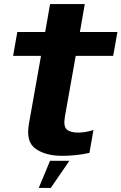

<svg xmlns="http://www.w3.org/2000/svg" viewBox="-20 -748 589 931"><path d="M281.5 7.6Q349.4 7.6 413.7 -6.5L433.2 -117.7Q395.3 -105.1 358.2 -105.1Q321.5 -105.1 304 -120Q286.4 -134.8 294.8 -183L347.1 -477.1H528.8L549.4 -592.7H367.4L391.1 -728.2H222.8L199.1 -592.7H63.9L43.6 -477.1H178.8L120 -146.2Q104.9 -59.3 153.7 -25.8Q202.6 7.6 281.5 7.6ZM167.9 163.3H226.1L316.6 31.6H222.7Z"/></svg>

Font: Anybody Thin
Style: Italic
Weight: 100
Italic angle: -10°
Designer: Tyler Finck
Foundry: Etcetera Type Company
Version: Version 1.114;gftools[0.9.25]